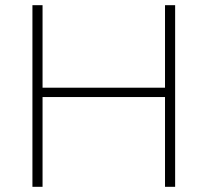

<svg xmlns="http://www.w3.org/2000/svg" viewBox="-20 -720 800 740"><path d="M105 0V-700H144V-382H616V-700H655V0H616V-346H144V0Z"/></svg>

Font: REM Thin
Style: Regular
Weight: 250
Designer: Octavio Pardo
Foundry: Ashler Design
Version: Version 1.005;gftools[0.9.28]